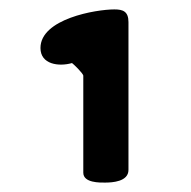

<svg xmlns="http://www.w3.org/2000/svg" viewBox="-20 -714 405 408"><path d="M133 -580C135 -579 157 -558 157 -553V-347C157 -325 193 -326 203 -326C219 -326 253 -328 253 -353V-667C253 -690 241 -694 223 -694C184 -694 66 -674 66 -612C66 -577 105 -572 133 -580Z"/></svg>

Font: Asimov Print
Style: C
Weight: 500
Designer: Google
Version: Version 2.000980: 2014